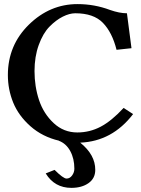

<svg xmlns="http://www.w3.org/2000/svg" viewBox="-20 -678 684 929"><path d="M201.2 161.1 244.1 144Q286.1 186 302 186Q317.9 186 328.9 170.9Q339.8 155.8 339.8 138.2Q339.8 89.4 319.8 52.7Q299.8 16.1 264.2 2.9H266.1Q185.1 -16.1 127.4 -67.1Q69.8 -118.2 43.9 -181.6Q18.1 -245.1 18.1 -314.9Q18.1 -459 119.6 -558.6Q221.2 -658.2 355 -658.2Q437 -658.2 512.2 -629.9Q558.1 -613.8 594.2 -613.8L616.2 -444.8L543.9 -437Q522.9 -521 478 -567.4Q433.1 -613.8 344.2 -613.8Q316.4 -613.8 283.7 -597.4Q251 -581.1 219.5 -549.1Q188 -517.1 167.5 -460.4Q147 -403.8 147 -334Q147 -259.8 168.9 -193.8Q190.9 -127.9 239.5 -82.5Q288.1 -37.1 354 -37.1Q414.1 -37.1 467 -64.9Q520 -92.8 578.1 -155.8L624 -126Q522.9 5.9 368.2 12.2Q441.4 71.3 440.9 144Q440.9 185.1 408.4 208Q376 231 325.2 231Q244.1 231 201.2 161.1Z"/></svg>

Font: Linux Libertine
Style: Semibold
Weight: 600
Designer: Philipp H. Poll
Foundry: Philipp H. Poll
Version: Version 5.1.2 ; ttfautohint (v0.9)